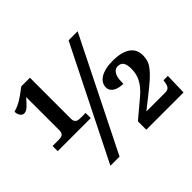

<svg xmlns="http://www.w3.org/2000/svg" viewBox="-159 -939 1159 1159"><g transform="rotate(-45 420.0 -359.5)"><path d="M216.3 -719.2V-369.1Q216.3 -356.4 220 -348.9Q223.6 -341.3 230 -337.4Q236.3 -333.5 244.9 -332.3Q253.4 -331.1 262.7 -331.1H303.7V-287.1H21.5V-331.1H72.3Q82 -331.1 90.1 -332.3Q98.1 -333.5 104.5 -337.4Q110.8 -341.3 114.3 -348.9Q117.7 -356.4 117.7 -369.1V-652.8Q94.2 -625 75.9 -607.9Q57.6 -590.8 39.6 -590.8Q25.4 -590.8 15.4 -605.2Q5.4 -619.6 5.4 -640.1Q23.4 -644.5 45.7 -654.5Q67.9 -664.6 97.7 -686L142.6 -719.2ZM262.2 0H184.1L541 -713.9H618.2ZM794.9 -331.5Q794.9 -309.6 788.8 -290Q782.7 -270.5 766.6 -249Q750.5 -227.5 722.4 -202.1Q694.3 -176.8 650.9 -142.6L569.3 -78.1H729Q750.5 -78.1 759.3 -87.6Q768.1 -97.2 771 -111.3L775.9 -138.2H813L809.1 -0.5H491.2V-72.3L601.1 -164.6Q627 -186 643.8 -206.3Q660.6 -226.6 670.4 -246.1Q680.2 -265.6 684.1 -285.2Q688 -304.7 688 -325.2Q688 -357.4 677.5 -375.5Q667 -393.6 641.1 -393.6Q624 -393.6 613.8 -384.5Q603.5 -375.5 597.9 -361.3Q592.3 -347.2 590.6 -329.3Q588.9 -311.5 588.9 -294.4Q572.3 -294.4 556.2 -297.9Q540 -301.3 527.3 -308.3Q514.6 -315.4 506.8 -326.9Q499 -338.4 499 -354.5Q499 -372.6 508.3 -387.9Q517.6 -403.3 535.6 -414.6Q553.7 -425.8 580.3 -432.1Q606.9 -438.5 641.1 -438.5Q681.6 -438.5 710.7 -430.9Q739.7 -423.3 758.5 -409.4Q777.3 -395.5 786.1 -375.7Q794.9 -356 794.9 -331.5Z"/></g></svg>

Font: Sahl Naskh
Style: Bold
Weight: 700
Designer: Pascal Zoghbi
Version: Version 1.001